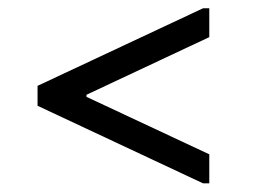

<svg xmlns="http://www.w3.org/2000/svg" viewBox="-20 -520 601 452"><path d="M68.4 -271V-317.9L458 -500.5H472.7V-432.6L183.6 -296.9V-292L472.7 -156.7V-88.4H458Z"/></svg>

Font: Noticia Text
Style: Italic
Weight: 400
Italic angle: -8°
Designer: JM Sole
Foundry: JM Sole
Version: Version 1.003